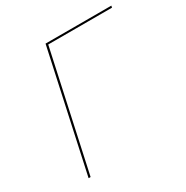

<svg xmlns="http://www.w3.org/2000/svg" viewBox="-153 -786 887 915"><g transform="rotate(-30 290.5 -329.0)"><path d="M579 -648H228L87 0H76L219 -658H581Z"/></g></svg>

Font: Ysabeau Hairline
Style: Italic
Weight: 100
Italic angle: -12°
Designer: Christian Thalmann (Catharsis Fonts)
Version: Version 0.003